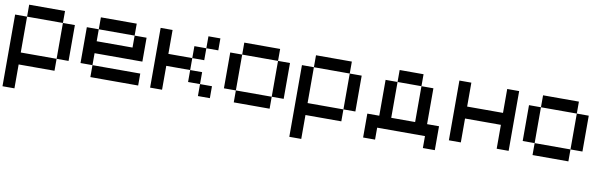

<svg xmlns="http://www.w3.org/2000/svg" viewBox="-49 -1046 5543 1758"><g transform="rotate(10 2722.0 -167.0)"><path d="M444.4 -444.4H111.1V-555.6H444.4ZM111.1 0V222.2H0V-444.4H111.1V-111.1H444.4V0ZM555.6 -111.1H444.4V-444.4H555.6Z M1111.1 -444.4H777.8V-555.6H1111.1ZM777.8 -222.2V-111.1H666.7V-444.4H777.8V-333.3H1111.1V-444.4H1222.2V-222.2ZM1222.2 0H777.8V-111.1H1222.2Z M1444.4 -222.2V0H1333.3V-555.6H1444.4V-333.3H1666.7V-222.2ZM1888.9 0H1777.8V-111.1H1888.9ZM1777.8 -111.1H1666.7V-222.2H1777.8ZM1888.9 -444.4H1777.8V-555.6H1888.9ZM1777.8 -333.3H1666.7V-444.4H1777.8Z M2111.1 -111.1H2000V-444.4H2111.1ZM2444.4 -444.4H2111.1V-555.6H2444.4ZM2555.6 -111.1H2444.4V-444.4H2555.6ZM2444.4 0H2111.1V-111.1H2444.4Z M3111.1 -444.4H2777.8V-555.6H3111.1ZM2777.8 0V222.2H2666.7V-444.4H2777.8V-111.1H3111.1V0ZM3222.2 -111.1H3111.1V-444.4H3222.2Z M3444.4 0V111.1H3333.3V-111.1H3444.4V-444.4H3555.6V-111.1H3777.8V-444.4H3888.9V-111.1H4000V111.1H3888.9V0ZM3777.8 -444.4H3555.6V-555.6H3777.8Z M4222.2 -222.2V0H4111.1V-555.6H4222.2V-333.3H4555.6V-555.6H4666.7V0H4555.6V-222.2Z M4888.9 -111.1H4777.8V-444.4H4888.9ZM5222.2 -444.4H4888.9V-555.6H5222.2ZM5333.3 -111.1H5222.2V-444.4H5333.3ZM5222.2 0H4888.9V-111.1H5222.2Z"/></g></svg>

Font: Pixeloid Sans
Style: Regular
Weight: 400
Designer: GGBotNet
Foundry: GGBotNet
Version: 0.5